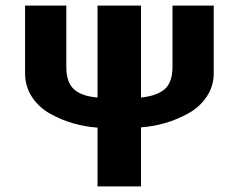

<svg xmlns="http://www.w3.org/2000/svg" viewBox="-20 -669 857 689"><path d="M486 0V-212C515.3 -214 544.3 -219.2 573 -227.5C601.7 -235.8 629.5 -247.5 656.5 -262.5C683.5 -277.5 705.3 -297.5 722 -322.5C738.7 -347.5 747 -375.3 747 -406V-649H599V-429C599 -392.3 589.8 -365.8 571.5 -349.5C553.2 -333.2 524.7 -323 486 -319V-649H330V-319C291.3 -322.3 263 -332.3 245 -349C227 -365.7 218 -392.3 218 -429V-649H70V-406C70 -374.7 78.2 -346.5 94.5 -321.5C110.8 -296.5 132.3 -276.5 159 -261.5C185.7 -246.5 213.5 -234.8 242.5 -226.5C271.5 -218.2 300.7 -213 330 -211V0Z"/></svg>

Font: Play
Style: Bold
Weight: 700
Designer: Jonas Hecksher
Foundry: Jonas Hecksher, Playtypeª, e-types AS
Version: Version 1.002